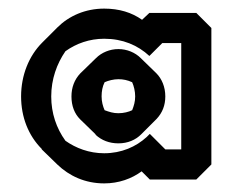

<svg xmlns="http://www.w3.org/2000/svg" viewBox="-20 -895 540 446"><path d="M146 -671C146 -649 153 -631 166 -618L202 -583V-582C216 -569 234 -562 255 -562C277 -562 295 -570 308 -583L343 -618L344 -619C357 -633 364 -650 364 -671C364 -693 356 -712 343 -725L307 -760C294 -773 275 -781 255 -781C235 -781 216 -773 203 -760L167 -725L166 -724C153 -710 146 -692 146 -671ZM216 -671C216 -683 218 -694 223 -704C232 -708 244 -711 255 -711C266 -711 276 -709 287 -704C291 -695 294 -683 294 -671C294 -659 291 -649 287 -639C279 -635 267 -632 255 -632C243 -632 234 -635 223 -639C219 -648 216 -659 216 -671ZM364 -548 328 -584 321 -577C296 -554 262 -539 222 -539C187 -539 156 -551 132 -568C111 -597 99 -632 99 -671C99 -711 112 -747 132 -776C157 -794 188 -805 222 -805C265 -805 300 -790 327 -765L357 -795H401V-548ZM309 -497 328 -478H436L471 -513V-830L436 -865H327L310 -849C286 -866 257 -875 222 -875C178 -875 140 -858 113 -831L78 -796C47 -765 29 -720 29 -671C29 -623 46 -580 77 -549V-548L113 -513C141 -486 178 -469 222 -469C256 -469 286 -480 309 -497Z"/></svg>

Font: Hussar Press
Style: Bold
Weight: 700
Foundry: Cannot Into Space Fonts
Version: Version 1.43